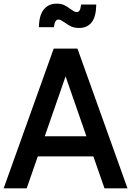

<svg xmlns="http://www.w3.org/2000/svg" viewBox="-33 -1021 718 1051"><path d="M261 -755H391L665 10H539L478 -165H174L113 10H-13ZM440 -275 326 -603 212 -275ZM321 -898Q308 -906 301 -910Q294 -914 286 -914Q267 -914 262 -872H180Q181 -938 207 -969.5Q233 -1001 276 -1001Q301 -1001 317.5 -993.5Q334 -986 352 -972Q365 -963 372 -959Q379 -955 388 -955Q397 -955 402.5 -963.5Q408 -972 411 -996H494Q493 -929 468.5 -898.5Q444 -868 401 -868Q375 -868 358 -875.5Q341 -883 321 -898Z"/></svg>

Font: BLUETTI 2.0 Medium
Style: Italic
Weight: 500
Designer: Stijn de Vries
Foundry: tokotype
Version: Version 2.005;October 31, 2023;FontCreator 14.0.0.2814 64-bi